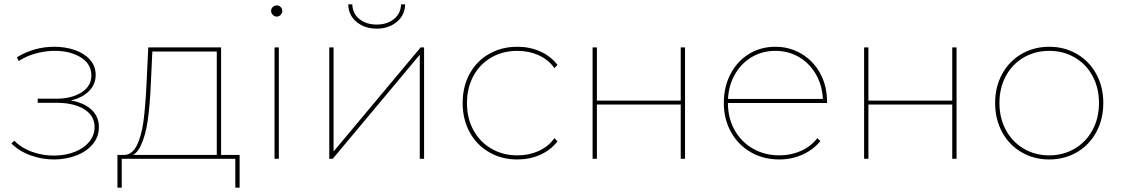

<svg xmlns="http://www.w3.org/2000/svg" viewBox="-20 -737 5203 891"><path d="M33 -71 46 -84Q81 -49 131.5 -31.5Q182 -14 235 -15Q288 -16 330 -33.5Q372 -51 395.5 -81Q419 -111 419 -147Q419 -200 371 -230Q323 -260 241 -260H155V-279H242Q312 -279 358 -308Q404 -337 404 -387Q404 -442 352 -472.5Q300 -503 226 -501Q186 -500 144.5 -488.5Q103 -477 67 -454L58 -471Q138 -520 232 -520Q284 -520 328 -504.5Q372 -489 398 -459.5Q424 -430 424 -389Q424 -351 400.5 -322.5Q377 -294 336.5 -279Q296 -264 247 -264L250 -275Q339 -275 389 -240.5Q439 -206 439 -147Q439 -102 410 -67.5Q381 -33 333 -15Q285 3 230 3Q176 3 123.5 -15.5Q71 -34 33 -71Z M660 -349 668 -517H1006V-10H986V-498H687L680 -349Q676 -253 666 -181Q656 -109 633 -60.5Q610 -12 570 -10L549 -18Q591 -15 614 -60.5Q637 -106 646 -175.5Q655 -245 660 -349ZM525 -18H1092V134H1072V0H545V134H525Z M1254 -517H1274V0H1254ZM1238 -686Q1238 -697 1246 -704.5Q1254 -712 1264 -712Q1275 -712 1282.5 -704.5Q1290 -697 1290 -686Q1290 -676 1282.5 -668Q1275 -660 1264 -660Q1254 -660 1246 -668Q1238 -676 1238 -686Z M1508 -517H1528V-34L1932 -517H1948V0H1928V-483L1524 0H1508ZM1596 -717H1615Q1616 -674 1648 -648.5Q1680 -623 1728 -623Q1776 -623 1808 -648.5Q1840 -674 1841 -717H1860Q1859 -666 1821 -635Q1783 -604 1728 -604Q1673 -604 1635 -635Q1597 -666 1596 -717Z M2127 -259Q2127 -335 2159.5 -394.5Q2192 -454 2250 -487Q2308 -520 2381 -520Q2438 -520 2486.5 -498.5Q2535 -477 2567 -436L2553 -421Q2524 -461 2479 -481Q2434 -501 2381 -501Q2314 -501 2260.5 -470.5Q2207 -440 2177 -384.5Q2147 -329 2147 -259Q2147 -188 2177 -133Q2207 -78 2260.5 -47Q2314 -16 2381 -16Q2434 -16 2479 -36Q2524 -56 2553 -96L2567 -81Q2535 -40 2486.5 -18.5Q2438 3 2381 3Q2308 3 2250 -30.5Q2192 -64 2159.5 -123.5Q2127 -183 2127 -259Z M2730 -517H2750V-270H3139V-517H3159V0H3139V-252H2750V0H2730Z M3339 -259Q3339 -334 3370 -393.5Q3401 -453 3455.5 -486.5Q3510 -520 3578 -520Q3645 -520 3700 -487Q3755 -454 3786.5 -396Q3818 -338 3818 -264Q3818 -262 3818 -259H3350V-278H3807L3799 -263Q3799 -330 3770.5 -384.5Q3742 -439 3691.5 -470Q3641 -501 3578 -501Q3515 -501 3465 -470Q3415 -439 3386.5 -384.5Q3358 -330 3358 -263V-259Q3358 -189 3389 -133.5Q3420 -78 3474.5 -47Q3529 -16 3597 -16Q3650 -16 3696.5 -36.5Q3743 -57 3773 -96L3787 -82Q3753 -41 3703 -19Q3653 3 3597 3Q3523 3 3464.5 -30.5Q3406 -64 3372.5 -124Q3339 -184 3339 -259Z M3990 -517H4010V-270H4399V-517H4419V0H4399V-252H4010V0H3990Z M4598 -259Q4598 -334 4630.5 -393.5Q4663 -453 4720.5 -486.5Q4778 -520 4849 -520Q4920 -520 4977.5 -486.5Q5035 -453 5067.5 -393.5Q5100 -334 5100 -259Q5100 -184 5067.5 -124Q5035 -64 4977.5 -30.5Q4920 3 4849 3Q4778 3 4720.5 -30.5Q4663 -64 4630.5 -124Q4598 -184 4598 -259ZM5080 -259Q5080 -329 5050 -384.5Q5020 -440 4967 -470.5Q4914 -501 4849 -501Q4784 -501 4731 -470.5Q4678 -440 4648 -384.5Q4618 -329 4618 -259Q4618 -189 4648 -133.5Q4678 -78 4731 -47Q4784 -16 4849 -16Q4914 -16 4967 -47Q5020 -78 5050 -133.5Q5080 -189 5080 -259Z"/></svg>

Font: iiserrat Thin
Style: Regular
Weight: 100
Designer: Akira Ohta
Foundry: Akira Ohta
Version: Version 1.200;Glyphs 3.3.1 (3343)